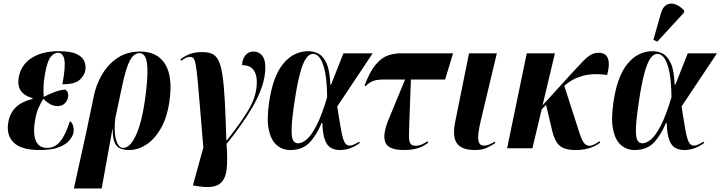

<svg xmlns="http://www.w3.org/2000/svg" viewBox="-20 -837 4068 1084"><path d="M202 10Q100 10 57 -32.5Q14 -75 27 -147Q36 -201 72 -233.5Q108 -266 163 -278L164 -283Q69 -309 86 -401Q98 -470 157.5 -509Q217 -548 312 -548Q380 -548 413.5 -531.5Q447 -515 456.5 -490Q466 -465 462 -441Q457 -410 429 -385.5Q401 -361 332 -361Q351 -460 343.5 -499.5Q336 -539 307 -539Q285 -539 266 -515.5Q247 -492 234 -420Q226 -374 225.5 -343.5Q225 -313 227 -290Q257 -306 291 -318.5Q325 -331 350 -331Q369 -316 364 -288Q360 -267 345 -252.5Q330 -238 304 -238Q265 -238 225 -279Q212 -260 198 -229Q184 -198 178 -157Q170 -114 173.5 -78.5Q177 -43 194.5 -22.5Q212 -2 247 -2Q290 -2 320 -38.5Q350 -75 375 -153Q387 -146 392.5 -127.5Q398 -109 395 -88Q391 -69 373 -46Q355 -23 314.5 -6.5Q274 10 202 10Z M397 227 467 -90 509 -292Q522 -358 556 -416Q590 -474 643.5 -510Q697 -546 770 -546Q868 -546 912 -475.5Q956 -405 937 -268Q924 -174 888.5 -112.5Q853 -51 806 -20.5Q759 10 711 10Q680 10 658.5 1Q637 -8 626.5 -34Q616 -60 616 -110H615L554 227ZM675 -2Q703 -2 727 -36.5Q751 -71 769 -131.5Q787 -192 798 -270Q812 -370 812.5 -428.5Q813 -487 801.5 -512Q790 -537 768 -537Q735 -537 712.5 -494Q690 -451 668 -344L631 -170Q622 -93 635.5 -47.5Q649 -2 675 -2Z M1103 215 1069 210 1128 -4Q1116 -146 1108.5 -239Q1101 -332 1095.5 -388Q1090 -444 1085 -471.5Q1080 -499 1072.5 -507.5Q1065 -516 1053 -516Q1044 -516 1032 -511.5Q1020 -507 1003 -494L998 -501Q1022 -521 1052 -532Q1082 -543 1120 -543Q1153 -543 1175.5 -534Q1198 -525 1212.5 -497.5Q1227 -470 1235.5 -415.5Q1244 -361 1249 -270.5Q1254 -180 1258 -45H1261Q1335 -137 1382.5 -216Q1430 -295 1430 -374Q1430 -418 1410.5 -443.5Q1391 -469 1347 -469Q1347 -500 1364 -523Q1381 -546 1412 -546Q1440 -546 1459 -524.5Q1478 -503 1478 -457Q1478 -403 1458.5 -346.5Q1439 -290 1406.5 -234Q1374 -178 1335.5 -124.5Q1297 -71 1259 -24Q1266 65 1259 122.5Q1252 180 1216.5 203.5Q1181 227 1103 215Z M1619 10Q1575 10 1543 -17Q1511 -44 1498 -102.5Q1485 -161 1499 -257Q1520 -405 1578.5 -476.5Q1637 -548 1721 -548Q1751 -548 1778 -534Q1805 -520 1823.5 -479.5Q1842 -439 1845 -359H1849L1919 -536H2084L1884 -236Q1898 -144 1907 -96.5Q1916 -49 1926.5 -32Q1937 -15 1953 -15Q1966 -15 1979.5 -21.5Q1993 -28 2008 -37L2012 -30Q1986 -11 1958 -0.5Q1930 10 1900 10Q1870 10 1848.5 -2Q1827 -14 1814.5 -47Q1802 -80 1800 -143H1796Q1767 -73 1727 -31.5Q1687 10 1619 10ZM1663 -28Q1685 -28 1711 -49.5Q1737 -71 1766.5 -127.5Q1796 -184 1827 -288Q1826 -378 1815 -431.5Q1804 -485 1786.5 -509Q1769 -533 1748 -533Q1726 -533 1708 -507.5Q1690 -482 1674 -423Q1658 -364 1643 -264Q1628 -165 1626.5 -114Q1625 -63 1634.5 -45.5Q1644 -28 1663 -28Z M2261 10Q2176 10 2157 -30Q2138 -70 2170 -153L2267 -388H2146Q2109 -388 2087 -380Q2065 -372 2045 -351L2038 -354Q2068 -433 2101 -472Q2134 -511 2169 -523.5Q2204 -536 2242 -536H2538L2493 -388H2300L2291 -148Q2289 -97 2289 -68Q2289 -39 2297 -26.5Q2305 -14 2327 -14Q2344 -14 2362.5 -22Q2381 -30 2394 -40L2397 -31Q2369 -9 2336.5 0.5Q2304 10 2261 10Z M2662 10Q2586 10 2559.5 -28Q2533 -66 2550 -149L2628 -536H2785L2693 -150Q2686 -120 2681.5 -88.5Q2677 -57 2683 -36Q2689 -15 2713 -15Q2729 -15 2742.5 -21Q2756 -27 2773 -37L2777 -30Q2759 -17 2730.5 -3.5Q2702 10 2662 10Z M2843 0 2954 -536H3113L3043 -242L3204 -419Q3242 -460 3267.5 -487Q3293 -514 3314 -526.5Q3335 -539 3360 -539Q3401 -539 3412.5 -506Q3424 -473 3408 -414Q3326 -425 3267 -408Q3208 -391 3166 -352L3252 -85Q3265 -45 3277.5 -29.5Q3290 -14 3309 -14Q3320 -14 3334 -21Q3348 -28 3365 -40L3368 -31Q3337 -9 3304 0.5Q3271 10 3229 10Q3164 10 3137 -17Q3110 -44 3098 -97L3063 -245L3038 -219L2986 0Z M3563 10Q3519 10 3487 -17Q3455 -44 3442 -102.5Q3429 -161 3443 -257Q3464 -405 3522.5 -476.5Q3581 -548 3665 -548Q3695 -548 3722 -534Q3749 -520 3767.5 -479.5Q3786 -439 3789 -359H3793L3863 -536H4028L3828 -236Q3842 -144 3851 -96.5Q3860 -49 3870.5 -32Q3881 -15 3897 -15Q3910 -15 3923.5 -21.5Q3937 -28 3952 -37L3956 -30Q3930 -11 3902 -0.5Q3874 10 3844 10Q3814 10 3792.5 -2Q3771 -14 3758.5 -47Q3746 -80 3744 -143H3740Q3711 -73 3671 -31.5Q3631 10 3563 10ZM3607 -28Q3629 -28 3655 -49.5Q3681 -71 3710.5 -127.5Q3740 -184 3771 -288Q3770 -378 3759 -431.5Q3748 -485 3730.5 -509Q3713 -533 3692 -533Q3670 -533 3652 -507.5Q3634 -482 3618 -423Q3602 -364 3587 -264Q3572 -165 3570.5 -114Q3569 -63 3578.5 -45.5Q3588 -28 3607 -28ZM3691 -602 3669 -612 3712 -764Q3723 -800 3745.5 -811Q3768 -822 3794.5 -812Q3821 -802 3843 -777L3841 -765Z"/></svg>

Font: Noto Serif Display ExtraCondensed ExtraBold
Style: Italic
Weight: 800
Width: 2
Italic angle: -12°
Designer: Monotype Design Team
Foundry: Monotype Imaging Inc.
Version: Version 2.009